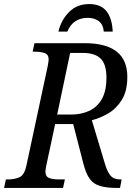

<svg xmlns="http://www.w3.org/2000/svg" viewBox="-39 -927 678 947"><path d="M-19 0 -10 -42H2Q32 -42 56.5 -52.5Q81 -63 91 -109L197 -604Q198 -612 199.5 -620Q201 -628 201 -633Q201 -658 182 -665Q163 -672 134 -672H122L131 -714H379Q589 -714 589 -548Q589 -478 562 -434.5Q535 -391 494.5 -367.5Q454 -344 414 -334L478 -121Q490 -80 506 -61Q522 -42 553 -42H561L553 0H539Q486 0 453.5 -10Q421 -20 403 -45.5Q385 -71 373 -117L322 -315H233L189 -109Q188 -102 186.5 -94Q185 -86 185 -81Q185 -56 203.5 -49Q222 -42 251 -42H281L272 0ZM313 -362Q361 -362 400.5 -380Q440 -398 463 -438Q486 -478 486 -544Q486 -610 457.5 -638Q429 -666 369 -666H307L243 -362ZM249 -771Q262 -827 301 -867Q340 -907 401 -907Q458 -907 486 -872Q514 -837 517 -771H473Q470 -806 448.5 -822.5Q427 -839 394 -839Q360 -839 334 -823Q308 -807 293 -771Z"/></svg>

Font: Noto Serif SemiCondensed
Style: Italic
Weight: 400
Width: 4
Italic angle: -12°
Designer: Monotype Design Team
Foundry: Monotype Imaging Inc.
Version: Version 2.013